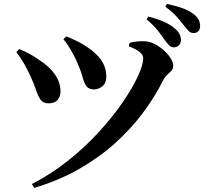

<svg xmlns="http://www.w3.org/2000/svg" viewBox="-20 -876 1040 962"><path d="M804.6 -676.8Q790.8 -697.3 770.2 -723.4Q749.7 -749.5 714.1 -779.3L723.7 -793.2Q766.1 -782 800.4 -767.3Q834.8 -752.6 857.7 -731.5Q874 -717.1 880.3 -703.5Q886.6 -689.8 886.6 -675.3Q886.6 -659.9 876.5 -649.3Q866.4 -638.7 850.1 -638.7Q837.9 -638.7 827.6 -649Q817.2 -659.3 804.6 -676.8ZM899.6 -750.9Q886 -768.7 866.8 -790.7Q847.6 -812.7 808.1 -842.9L817 -856.1Q859.8 -847.4 893.4 -835.3Q926.9 -823.2 947.3 -807.5Q966.9 -793.1 974.8 -777.9Q982.7 -762.7 982.7 -745.5Q982.7 -729.4 974 -719.9Q965.4 -710.4 949.8 -710.4Q934.9 -710.4 924.7 -721.2Q914.4 -732.1 899.6 -750.9ZM297.8 -678.6 311.7 -693.8Q342.6 -681.6 367.5 -669.2Q392.4 -656.9 419 -638.7Q461.6 -611 487.1 -574.7Q512.5 -538.4 512.5 -491.1Q512.5 -459.8 493.2 -443.9Q473.9 -428 451 -428Q423.6 -428 411.8 -445.7Q400.1 -463.4 392.4 -493.5Q384.7 -523.6 368 -560.3Q360.4 -579.1 348.3 -601.6Q336.1 -624.2 323.1 -644.9Q310.1 -665.7 297.8 -678.6ZM61.7 -614.8 75.6 -629.8Q104 -619.7 131.2 -604.2Q158.3 -588.7 175.8 -576Q226.9 -543.9 255 -503.2Q283.1 -462.5 283.1 -418.7Q283.4 -393.3 268.6 -375.7Q253.7 -358.2 222.5 -358.2Q196.5 -358.2 183.4 -376.5Q170.3 -394.7 160.4 -425.3Q150.6 -455.9 133.5 -492.4Q116 -530.6 98.1 -561.2Q80.3 -591.8 61.7 -614.8ZM151.3 65.5 139.7 46.1Q238.7 -4.9 324.5 -73.7Q410.2 -142.6 478.8 -218.4Q547.5 -294.2 596.4 -365.9Q645.2 -437.6 671.4 -495.1Q697.6 -552.5 697.6 -583.8Q697.6 -601.5 678.9 -616Q660.3 -630.5 625.5 -644.1L629.1 -661.2Q646.2 -666.1 666.5 -668.2Q686.8 -670.4 707.2 -669Q730.6 -667.9 755.2 -655.3Q779.8 -642.6 800.9 -623.7Q822.1 -604.8 835 -584Q848 -563.1 848 -545.6Q848 -531.7 838.6 -521.5Q829.2 -511.2 817.4 -500.6Q805.6 -489.9 797.6 -473.9Q755.8 -390.4 696 -310.3Q636.1 -230.2 556.4 -158.5Q476.7 -86.7 376.1 -29.2Q275.5 28.3 151.3 65.5Z"/></svg>

Font: Noto Serif TC
Style: Regular
Weight: 200
Designer: Ryoko NISHIZUKA 西塚涼子 (kana & ideographs); Frank Grießhammer (Latin, Greek & Cyrillic); Wenlong ZHANG 张文龙 (bopomofo); San
Foundry: Adobe
Version: Version 2.001;hotconv 1.1.0;makeotfexe 2.6.0